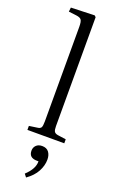

<svg xmlns="http://www.w3.org/2000/svg" viewBox="-193 -814 696 1126"><g transform="rotate(20 155.5 -250.5)"><path d="M46.9 0V-24.9L97.2 -32.2Q115.2 -34.2 120.6 -43.7Q126 -53.2 126 -81.1V-671.9Q126 -704.1 118.4 -715.1Q110.8 -726.1 86.9 -729L38.1 -734.9L41 -761.2L188 -766.1L196.8 -757.8V-78.1Q196.8 -54.7 202.4 -44.9Q208 -35.2 225.1 -32.2L276.9 -24.9V0ZM134.8 265.1 120.1 246.1Q172.4 197.8 170.9 150.9H161.1Q110.8 150.9 110.8 106Q110.8 85.9 124.3 72.5Q137.7 59.1 161.1 59.1Q189.5 59.1 203.1 77.4Q216.8 95.7 216.8 124Q216.8 161.1 197 198.2Q177.2 235.4 134.8 265.1Z"/></g></svg>

Font: Literata Light
Style: Regular
Weight: 300
Designer: Latin by Veronika Burian and Jose Scaglione. Greek by Irene Vlachou. Cyrillic by Vera Evstafieva.
Foundry: TypeTogether
Version: Version 3.021